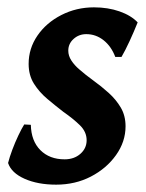

<svg xmlns="http://www.w3.org/2000/svg" viewBox="-20 -491 399 523"><path d="M64 -151Q65 -107 90 -82Q115 -57 156 -57Q182 -57 199 -72Q216 -87 216 -109Q216 -132 197.5 -150Q179 -168 153 -186Q131 -203 109 -221.5Q87 -240 72.5 -263Q58 -286 58 -317Q58 -359 82 -394Q106 -429 147 -450Q188 -471 236 -471Q274 -471 305.5 -460Q337 -449 355 -430Q345 -405 333 -379Q321 -353 311 -336H294Q283 -365 262 -381.5Q241 -398 215 -398Q195 -398 180.5 -385Q166 -372 166 -353Q166 -339 174.5 -326Q183 -313 196 -302Q213 -287 234.5 -271.5Q256 -256 276 -238Q296 -220 309 -198Q322 -176 322 -147Q322 -105 296 -68.5Q270 -32 227.5 -10Q185 12 133 12Q83 12 47 -4Q11 -20 2 -47Q6 -63 13.5 -83Q21 -103 30 -122Q39 -141 46 -152Z"/></svg>

Font: Alegreya SemiBold
Style: Italic
Weight: 600
Italic angle: -7°
Designer: Juan Pablo del Peral
Foundry: Huerta Tipografica
Version: Version 2.009